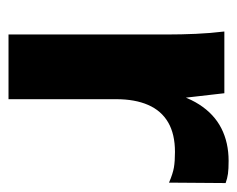

<svg xmlns="http://www.w3.org/2000/svg" viewBox="-73 -484 557 451"><g transform="rotate(90 205.5 -258.5)"><path d="M61 0V-373Q61 -406 59.5 -440Q58 -474 54 -507H199L216 -359H193Q203 -413 225.5 -448Q248 -483 281.5 -500Q315 -517 358 -517Q377 -517 388 -515.5Q399 -514 410 -510L409 -377Q388 -386 373.5 -388.5Q359 -391 337 -391Q295 -391 267.5 -375Q240 -359 226.5 -328Q213 -297 213 -253V0Z"/></g></svg>

Font: Mulish ExtraLight ExtraBold
Style: Regular
Weight: 800
Version: Version 3.603